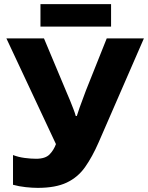

<svg xmlns="http://www.w3.org/2000/svg" viewBox="-20 -900 717 930"><path d="M458 -211Q427 -140 392 -90.5Q357 -41 303 -15.5Q249 10 163 10Q137 10 104.5 6.5Q72 3 43 -5V-149Q69 -139 99 -135Q129 -131 155 -131Q200 -131 220.5 -152.5Q241 -174 251 -202L11 -714H193L305 -447Q311 -434 319 -414Q327 -394 335 -373.5Q343 -353 347 -338H352Q357 -355 365.5 -378.5Q374 -402 382.5 -424.5Q391 -447 396 -461L497 -714H677ZM518 -880V-771H176V-880Z"/></svg>

Font: Noto Sans ExtraBold
Style: Regular
Weight: 800
Designer: Monotype Design Team
Foundry: Monotype Imaging Inc.
Version: Version 2.007